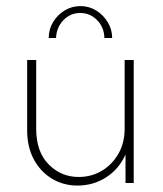

<svg xmlns="http://www.w3.org/2000/svg" viewBox="-20 -589 526 618"><path d="M229.2 8.3Q184 8.3 147.2 -13.9Q110.4 -36.1 88.9 -76Q67.4 -116 67.4 -169.4V-395.8H96.5V-174.3Q96.5 -100.7 136.5 -60.1Q176.4 -19.4 233.3 -19.4Q274.3 -19.4 307.6 -39.2Q341 -59 361.1 -94.1Q381.2 -129.2 381.2 -174.3V-395.8H410.4V0H384V-91.7Q363.2 -45.1 321.9 -18.4Q280.6 8.3 229.2 8.3ZM136.8 -466.7Q136.8 -494.4 150.7 -517.7Q164.6 -541 187.8 -555.2Q211.1 -569.4 238.9 -569.4Q266.7 -569.4 289.6 -555.2Q312.5 -541 326.7 -517.7Q341 -494.4 341 -466.7H316Q315.3 -500.7 292.7 -524Q270.1 -547.2 238.2 -547.2Q206.2 -547.2 184 -524Q161.8 -500.7 160.4 -466.7Z"/></svg>

Font: Afacad Flux Thin
Style: Regular
Weight: 250
Designer: Kristian Moeller
Foundry: Dicotype
Version: Version 1.100